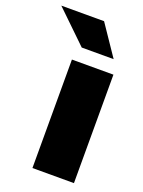

<svg xmlns="http://www.w3.org/2000/svg" viewBox="-228 -798 646 865"><g transform="rotate(20 95.5 -366.0)"><path d="M40 0H239V-520H40ZM-88 -732 63 -586H216L117 -732Z"/></g></svg>

Font: Aspekta 950
Style: Regular
Weight: 950
Designer: Ivo Dolenc
Version: Version 2.000